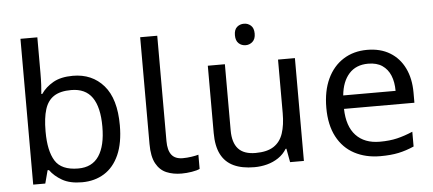

<svg xmlns="http://www.w3.org/2000/svg" viewBox="-51 -874 2247 997"><g transform="rotate(-5 1072.5 -375.0)"><path d="M173 -575Q173 -541 171.5 -511.5Q170 -482 168 -465H173Q196 -499 236 -522Q276 -545 339 -545Q439 -545 499.5 -475.5Q560 -406 560 -268Q560 -176 532.5 -114Q505 -52 455 -21Q405 10 339 10Q276 10 236 -13Q196 -36 173 -68H166L148 0H85V-760H173ZM324 -472Q267 -472 234 -450.5Q201 -429 187 -384.5Q173 -340 173 -271V-267Q173 -168 205.5 -115.5Q238 -63 326 -63Q398 -63 433.5 -116Q469 -169 469 -269Q469 -370 433.5 -421Q398 -472 324 -472Z M858 10Q814 10 779.5 -4.5Q745 -19 725 -55.5Q705 -92 705 -157V-714H794V-165Q794 -117 812.5 -93Q831 -69 871 -69Q893 -69 916.5 -72.5Q940 -76 953 -80V-6Q939 1 911.5 5.5Q884 10 858 10Z M1248 -737Q1268 -737 1283.5 -723.5Q1299 -710 1299 -681Q1299 -653 1283.5 -639Q1268 -625 1248 -625Q1226 -625 1211 -639Q1196 -653 1196 -681Q1196 -710 1211 -723.5Q1226 -737 1248 -737ZM1496 -536V0H1424L1411 -71H1407Q1390 -43 1363 -25Q1336 -7 1304 1.5Q1272 10 1237 10Q1173 10 1129.5 -10.5Q1086 -31 1064 -74Q1042 -117 1042 -185V-536H1131V-191Q1131 -127 1160 -95Q1189 -63 1250 -63Q1310 -63 1344.5 -85.5Q1379 -108 1393.5 -151.5Q1408 -195 1408 -257V-536Z M1873 -546Q1942 -546 1991.5 -516Q2041 -486 2067.5 -431.5Q2094 -377 2094 -304V-251H1727Q1729 -160 1773.5 -112.5Q1818 -65 1898 -65Q1949 -65 1988.5 -74.5Q2028 -84 2070 -102V-25Q2029 -7 1989 1.5Q1949 10 1894 10Q1818 10 1759.5 -21Q1701 -52 1668.5 -113.5Q1636 -175 1636 -264Q1636 -352 1665.5 -415Q1695 -478 1748.5 -512Q1802 -546 1873 -546ZM1872 -474Q1809 -474 1772.5 -433.5Q1736 -393 1729 -321H2002Q2002 -367 1988 -401Q1974 -435 1945.5 -454.5Q1917 -474 1872 -474Z"/></g></svg>

Font: usinhala05
Style: Book
Weight: 400
Designer: Jelle Bosma - Monotype Design Team
Foundry: Monotype Imaging Inc.
Version: Version 2.003